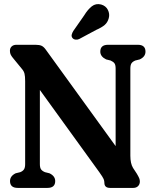

<svg xmlns="http://www.w3.org/2000/svg" viewBox="-20 -919 760 939"><path d="M250 -33.5Q250 0 212 0H67Q29 0 29 -33.5Q29 -58 56.5 -71.5L79 -77Q91.5 -82 97.2 -90.5Q103 -99 103 -116.5V-522Q103 -545.5 100 -558Q97 -570.5 88 -581L47 -631Q37.5 -642 33 -650.5Q28.5 -659 28.5 -670.5Q28.5 -684 37.2 -692Q46 -700 60.5 -700H153.5Q173 -700 184 -694.8Q195 -689.5 205.5 -674L545.5 -204.5V-583.5Q545.5 -601 540 -609Q534.5 -617 521 -623L499 -628.5Q470.5 -642.5 470.5 -666.5Q470.5 -700 508.5 -700H654Q691.5 -700 691.5 -666.5Q691.5 -641.5 663.5 -628.5L641.5 -623Q628.5 -617.5 623 -609.2Q617.5 -601 617.5 -583.5V-157.5Q617.5 -119.5 630.5 -98L649.5 -69Q658 -54.5 661 -47Q664 -39.5 664 -31.5Q664 -17.5 655.2 -8.8Q646.5 0 631.5 0H518.5Q490.5 0 490.5 -25Q490.5 -34.5 486.8 -43.5Q483 -52.5 466 -76.5L175 -479V-116.5Q175 -99 180.8 -90.8Q186.5 -82.5 200 -77L222 -71.5Q250 -58 250 -33.5ZM391.5 -843.5Q409.5 -873 429.2 -888.2Q449 -903.5 474.5 -897Q497.5 -890.5 507.5 -870.8Q517.5 -851 512 -830.5Q506.5 -809.5 492 -797Q477.5 -784.5 450 -772.5L367 -728Q358.5 -724 349.2 -725.2Q340 -726.5 334.5 -733Q328.5 -741 330.8 -749.8Q333 -758.5 338.5 -767.5Z"/></svg>

Font: Fraunces 144pt S100 SemiBold
Style: Regular
Weight: 600
Version: Version 1.000; ttfautohint (v1.8.3)